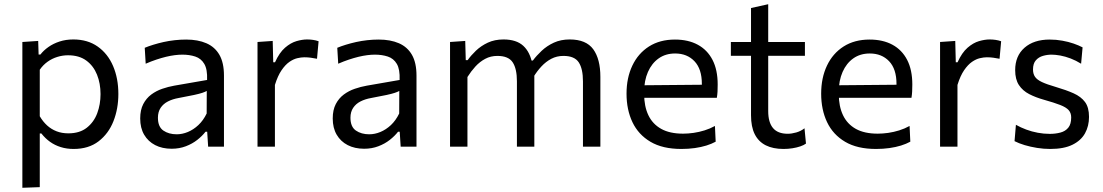

<svg xmlns="http://www.w3.org/2000/svg" viewBox="-20 -695 5226 910"><path d="M86 195Q86 140 86 87.2Q86 34.5 86 -27V-269Q86 -324 86 -381.5Q86 -439 86 -496L161 -501L163 -436.5H171.5Q186.5 -456 209.5 -472.2Q232.5 -488.5 262.2 -498.2Q292 -508 327.5 -508Q395.5 -508 443.2 -474.2Q491 -440.5 516 -382Q541 -323.5 541 -249.5Q541 -180 517.8 -120.8Q494.5 -61.5 447.2 -25.2Q400 11 329 11Q296 11 268 2.2Q240 -6.5 217.2 -22.8Q194.5 -39 176 -62.5H168.5V-23.5Q168.5 35 168.5 85.8Q168.5 136.5 168.5 192ZM304 -63Q357.5 -63 391.2 -89.5Q425 -116 440.8 -158.2Q456.5 -200.5 456.5 -249Q456.5 -299.5 439.8 -341.2Q423 -383 389 -408Q355 -433 302.5 -433Q276.5 -433 251.5 -425.2Q226.5 -417.5 205.2 -402.2Q184 -387 168.5 -364.5V-144Q183.5 -118.5 203.2 -100.5Q223 -82.5 248 -72.8Q273 -63 304 -63Z M793.5 10Q749 10 715.5 -7.2Q682 -24.5 663.2 -56.5Q644.5 -88.5 644.5 -133.5Q644.5 -174 659 -201.8Q673.5 -229.5 697 -247Q720.5 -264.5 749 -274.2Q777.5 -284 806 -289L961.5 -316Q963.5 -366.5 948.2 -392.2Q933 -418 905.5 -427Q878 -436 844.5 -436Q827.5 -436 808 -433.5Q788.5 -431 766.8 -425.8Q745 -420.5 721 -412.5Q697 -404.5 670.5 -393L666 -468.5Q684 -476 706.8 -483Q729.5 -490 755.2 -495.8Q781 -501.5 808 -504.5Q835 -507.5 862.5 -507.5Q918 -507.5 958.2 -490Q998.5 -472.5 1020 -435Q1041.5 -397.5 1041.5 -337Q1041.5 -314 1041.5 -278.5Q1041.5 -243 1041.5 -211V-146.5Q1041.5 -112.5 1041.5 -77.2Q1041.5 -42 1041.5 0H966.5L962 -70.5H954Q938.5 -50.5 915 -32Q891.5 -13.5 860.8 -1.8Q830 10 793.5 10ZM817.5 -58.5Q844 -58.5 870.5 -69.5Q897 -80.5 920.2 -102.2Q943.5 -124 959.5 -157L960 -264Q952 -259.5 938.8 -255Q925.5 -250.5 899.2 -244.8Q873 -239 826.5 -230.5Q798 -225.5 776 -214.2Q754 -203 741.2 -183.8Q728.5 -164.5 728.5 -137Q728.5 -94 754.2 -76.2Q780 -58.5 817.5 -58.5Z M1200.5 0Q1200.5 -55.5 1200.5 -106.5Q1200.5 -157.5 1200.5 -219V-269Q1200.5 -324 1200.5 -381.5Q1200.5 -439 1200.5 -496L1272.5 -501L1275 -400H1283.5Q1304 -445.5 1330.8 -468.8Q1357.5 -492 1385 -500Q1412.5 -508 1435.5 -508Q1449.5 -508 1463.5 -506Q1477.5 -504 1490 -499.5L1482.5 -416.5Q1466 -419.5 1452.8 -421.5Q1439.5 -423.5 1422 -423.5Q1407.5 -423.5 1389.2 -419.2Q1371 -415 1351.8 -401.8Q1332.5 -388.5 1314.5 -362.2Q1296.5 -336 1283 -292.5V-215.5Q1283 -157 1283 -106.2Q1283 -55.5 1283 0Z M1706 10Q1661.5 10 1628 -7.2Q1594.5 -24.5 1575.8 -56.5Q1557 -88.5 1557 -133.5Q1557 -174 1571.5 -201.8Q1586 -229.5 1609.5 -247Q1633 -264.5 1661.5 -274.2Q1690 -284 1718.5 -289L1874 -316Q1876 -366.5 1860.8 -392.2Q1845.5 -418 1818 -427Q1790.5 -436 1757 -436Q1740 -436 1720.5 -433.5Q1701 -431 1679.2 -425.8Q1657.5 -420.5 1633.5 -412.5Q1609.5 -404.5 1583 -393L1578.5 -468.5Q1596.5 -476 1619.2 -483Q1642 -490 1667.8 -495.8Q1693.5 -501.5 1720.5 -504.5Q1747.5 -507.5 1775 -507.5Q1830.5 -507.5 1870.8 -490Q1911 -472.5 1932.5 -435Q1954 -397.5 1954 -337Q1954 -314 1954 -278.5Q1954 -243 1954 -211V-146.5Q1954 -112.5 1954 -77.2Q1954 -42 1954 0H1879L1874.5 -70.5H1866.5Q1851 -50.5 1827.5 -32Q1804 -13.5 1773.2 -1.8Q1742.5 10 1706 10ZM1730 -58.5Q1756.5 -58.5 1783 -69.5Q1809.5 -80.5 1832.8 -102.2Q1856 -124 1872 -157L1872.5 -264Q1864.5 -259.5 1851.2 -255Q1838 -250.5 1811.8 -244.8Q1785.5 -239 1739 -230.5Q1710.5 -225.5 1688.5 -214.2Q1666.5 -203 1653.8 -183.8Q1641 -164.5 1641 -137Q1641 -94 1666.8 -76.2Q1692.5 -58.5 1730 -58.5Z M2113 0Q2113 -55.5 2113 -106.5Q2113 -157.5 2113 -219V-269Q2113 -324 2113 -381.5Q2113 -439 2113 -496L2185 -501L2187.5 -410H2196.5Q2212 -432 2235.8 -454.8Q2259.5 -477.5 2292 -492.8Q2324.5 -508 2366.5 -508Q2427.5 -508 2460.2 -477.8Q2493 -447.5 2503 -391L2508 -388Q2510 -374.5 2511.2 -360.2Q2512.5 -346 2512.5 -330.5Q2512.5 -298 2512.5 -273Q2512.5 -248 2512.5 -219Q2512.5 -160 2512.5 -107.8Q2512.5 -55.5 2512.5 0H2430Q2430 -55.5 2430 -107.2Q2430 -159 2430 -215.5V-309.5Q2430 -369 2410 -399.5Q2390 -430 2337.5 -430Q2305.5 -430 2279.8 -416.2Q2254 -402.5 2233.2 -379.8Q2212.5 -357 2195.5 -330V-215.5Q2195.5 -157 2195.5 -106.2Q2195.5 -55.5 2195.5 0ZM2743 0Q2743 -55.5 2743 -107.2Q2743 -159 2743 -215.5V-309.5Q2743 -369 2723 -399.5Q2703 -430 2650.5 -430Q2619 -430 2593.2 -416.5Q2567.5 -403 2546.2 -380.2Q2525 -357.5 2508.5 -330L2496.5 -408H2505.5Q2522.5 -431 2547.2 -454.2Q2572 -477.5 2605 -492.8Q2638 -508 2680 -508Q2758 -508 2791.8 -461.5Q2825.5 -415 2825.5 -330.5Q2825.5 -298 2825.5 -273Q2825.5 -248 2825.5 -219Q2825.5 -160 2825.5 -107.8Q2825.5 -55.5 2825.5 0Z M3209.5 11Q3120.5 11 3063 -23Q3005.5 -57 2977.5 -116Q2949.5 -175 2949.5 -251Q2949.5 -326 2977 -384Q3004.5 -442 3056 -474.8Q3107.5 -507.5 3179 -507.5Q3242 -507.5 3287.2 -483Q3332.5 -458.5 3357 -411.2Q3381.5 -364 3381.5 -294.5Q3381.5 -276 3380.8 -261.2Q3380 -246.5 3377.5 -231.5L3305 -268Q3306 -276 3306.2 -283.2Q3306.5 -290.5 3306.5 -297.5Q3306.5 -368 3271.5 -404.8Q3236.5 -441.5 3180 -441.5Q3134.5 -441.5 3101.8 -418.2Q3069 -395 3051 -354Q3033 -313 3033 -260.5V-249Q3033 -191 3053 -149Q3073 -107 3113.8 -84.2Q3154.5 -61.5 3217.5 -61.5Q3241 -61.5 3267.2 -65.2Q3293.5 -69 3319.2 -77Q3345 -85 3368.5 -98L3372 -23.5Q3353 -13 3328 -5.2Q3303 2.5 3273 6.8Q3243 11 3209.5 11ZM2984 -231.5V-290.5L3327 -293.5L3377.5 -274.5V-231.5Z M3693.5 11Q3644 11 3609.5 -6.2Q3575 -23.5 3557.2 -58.8Q3539.5 -94 3539.5 -149Q3539.5 -192.5 3539.5 -235.2Q3539.5 -278 3539.5 -319.2Q3539.5 -360.5 3539.5 -398.8Q3539.5 -437 3539.5 -472Q3539.5 -523 3539.5 -566.5Q3539.5 -610 3539.5 -657L3621 -675Q3621 -638 3621 -606.5Q3621 -575 3621 -543Q3621 -511 3621 -472V-168.5Q3621 -115 3643.8 -88Q3666.5 -61 3713.5 -61Q3732 -61 3754 -67.2Q3776 -73.5 3793 -87L3800 -14.5Q3790 -7 3773 -1.2Q3756 4.5 3735.5 7.8Q3715 11 3693.5 11ZM3444 -430.5V-496H3795V-430.5Q3745 -430.5 3694.2 -430.5Q3643.5 -430.5 3595.5 -430.5H3561.5Z M4132 11Q4043 11 3985.5 -23Q3928 -57 3900 -116Q3872 -175 3872 -251Q3872 -326 3899.5 -384Q3927 -442 3978.5 -474.8Q4030 -507.5 4101.5 -507.5Q4164.5 -507.5 4209.8 -483Q4255 -458.5 4279.5 -411.2Q4304 -364 4304 -294.5Q4304 -276 4303.2 -261.2Q4302.5 -246.5 4300 -231.5L4227.5 -268Q4228.5 -276 4228.8 -283.2Q4229 -290.5 4229 -297.5Q4229 -368 4194 -404.8Q4159 -441.5 4102.5 -441.5Q4057 -441.5 4024.2 -418.2Q3991.5 -395 3973.5 -354Q3955.5 -313 3955.5 -260.5V-249Q3955.5 -191 3975.5 -149Q3995.5 -107 4036.2 -84.2Q4077 -61.5 4140 -61.5Q4163.5 -61.5 4189.8 -65.2Q4216 -69 4241.8 -77Q4267.5 -85 4291 -98L4294.5 -23.5Q4275.5 -13 4250.5 -5.2Q4225.5 2.5 4195.5 6.8Q4165.5 11 4132 11ZM3906.5 -231.5V-290.5L4249.5 -293.5L4300 -274.5V-231.5Z M4435.5 0Q4435.5 -55.5 4435.5 -106.5Q4435.5 -157.5 4435.5 -219V-269Q4435.5 -324 4435.5 -381.5Q4435.5 -439 4435.5 -496L4507.5 -501L4510 -400H4518.5Q4539 -445.5 4565.8 -468.8Q4592.5 -492 4620 -500Q4647.5 -508 4670.5 -508Q4684.5 -508 4698.5 -506Q4712.5 -504 4725 -499.5L4717.5 -416.5Q4701 -419.5 4687.8 -421.5Q4674.5 -423.5 4657 -423.5Q4642.5 -423.5 4624.2 -419.2Q4606 -415 4586.8 -401.8Q4567.5 -388.5 4549.5 -362.2Q4531.5 -336 4518 -292.5V-215.5Q4518 -157 4518 -106.2Q4518 -55.5 4518 0Z M4957.5 11Q4926.5 11 4895.2 6Q4864 1 4836.5 -7.2Q4809 -15.5 4788.5 -26L4795 -103.5Q4818 -90.5 4844.2 -80.8Q4870.5 -71 4898.8 -65.8Q4927 -60.5 4955.5 -60.5Q4983 -60.5 5006.2 -66.8Q5029.5 -73 5043.2 -89.8Q5057 -106.5 5057 -138.5Q5057 -159.5 5045 -173Q5033 -186.5 5004.8 -197.5Q4976.5 -208.5 4928.5 -222Q4889 -233 4858 -249Q4827 -265 4809.2 -292Q4791.5 -319 4791.5 -362.5Q4791.5 -430 4835.8 -468.8Q4880 -507.5 4955 -507.5Q4986 -507.5 5015 -502.2Q5044 -497 5068.5 -488.5Q5093 -480 5111 -470.5L5104 -393Q5080 -408 5054.5 -417.8Q5029 -427.5 5005.5 -431.8Q4982 -436 4964 -436Q4943.5 -436 4923.2 -430.2Q4903 -424.5 4889.5 -409.2Q4876 -394 4876 -365.5Q4876 -345 4885.5 -331Q4895 -317 4918.5 -306Q4942 -295 4983.5 -283Q5033 -268.5 5068.2 -252.8Q5103.5 -237 5122.5 -211.5Q5141.5 -186 5141.5 -141Q5141.5 -97.5 5122.5 -63.2Q5103.5 -29 5063 -9Q5022.5 11 4957.5 11Z"/></svg>

Font: Commissioner Thin
Style: Regular
Weight: 400
Version: Version 1.000